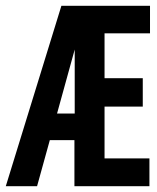

<svg xmlns="http://www.w3.org/2000/svg" viewBox="-22 -643 542 663"><path d="M-2 0H106L150 -159H235V0H494V-96H339V-275H471V-373H339V-528H496V-623H190ZM236 -251H175L236 -472Z"/></svg>

Font: Inconsolata
Style: Bold
Weight: 700
Monospace: yes
Designer: Raph Levien, Kirill Tkachev(cyreal.org)
Foundry: Raph Levien, Kirill Tkachev(cyreal.org)
Version: Version 1.014